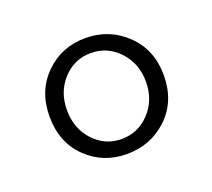

<svg xmlns="http://www.w3.org/2000/svg" viewBox="-63 -828 480 435"><g transform="rotate(-20 177.5 -610.5)"><path d="M110.4 -536.6Q137.7 -506.8 177.7 -506.8Q217.8 -506.8 245.6 -536.6Q273.4 -566.4 273.4 -610.4Q273.4 -654.3 245.6 -684.1Q217.8 -713.9 177.7 -713.9Q137.7 -713.9 110.4 -684.1Q83 -654.3 83 -610.4Q83 -566.4 110.4 -536.6ZM41 -610.4Q41 -671.9 80.6 -710.9Q120.1 -750 177.7 -750Q235.4 -750 275.9 -710.9Q316.4 -671.9 316.4 -610.4Q316.4 -547.9 275.9 -509.3Q235.4 -470.7 177.7 -470.7Q120.1 -470.7 80.6 -509.3Q41 -547.9 41 -610.4Z"/></g></svg>

Font: GenYoMin TW TTF Medium
Style: Regular
Weight: 500
Version: Version 1.300